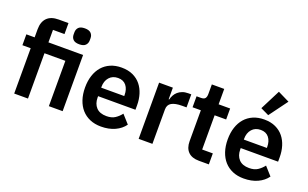

<svg xmlns="http://www.w3.org/2000/svg" viewBox="-90 -1235 2687 1676"><g transform="rotate(20 1253.5 -396.5)"><path d="M100 -421H23V-522H100V-597Q100 -666 136.5 -703Q173 -740 244 -740H335V-638H228V-522H550V0H422V-421H228V0H100ZM486 -598Q446 -598 428.5 -616Q411 -634 411 -662V-682Q411 -710 428.5 -728Q446 -746 486 -746Q525 -746 543 -728Q561 -710 561 -682V-662Q561 -634 543 -616Q525 -598 486 -598Z M909 12Q851 12 805.5 -7.5Q760 -27 728.5 -62.5Q697 -98 680 -148.5Q663 -199 663 -262Q663 -324 679.5 -374Q696 -424 727 -459.5Q758 -495 803 -514.5Q848 -534 905 -534Q966 -534 1011 -513Q1056 -492 1085 -456Q1114 -420 1128.5 -372.5Q1143 -325 1143 -271V-229H796V-216Q796 -159 828 -124.5Q860 -90 923 -90Q971 -90 1001.5 -110Q1032 -130 1056 -161L1125 -84Q1093 -39 1037.5 -13.5Q982 12 909 12ZM907 -438Q856 -438 826 -404Q796 -370 796 -316V-308H1010V-317Q1010 -371 983.5 -404.5Q957 -438 907 -438Z M1256 0V-522H1384V-414H1389Q1394 -435 1404.5 -454.5Q1415 -474 1432 -489Q1449 -504 1472.5 -513Q1496 -522 1527 -522H1555V-401H1515Q1450 -401 1417 -382Q1384 -363 1384 -320V0Z M1816 0Q1750 0 1715.5 -34.5Q1681 -69 1681 -133V-420H1604V-522H1644Q1673 -522 1683.5 -535.5Q1694 -549 1694 -576V-665H1809V-522H1916V-420H1809V-102H1908V0Z M2248 -581 2171 -618 2266 -805 2374 -752ZM2234 12Q2176 12 2130.5 -7.5Q2085 -27 2053.5 -62.5Q2022 -98 2005 -148.5Q1988 -199 1988 -262Q1988 -324 2004.5 -374Q2021 -424 2052 -459.5Q2083 -495 2128 -514.5Q2173 -534 2230 -534Q2291 -534 2336 -513Q2381 -492 2410 -456Q2439 -420 2453.5 -372.5Q2468 -325 2468 -271V-229H2121V-216Q2121 -159 2153 -124.5Q2185 -90 2248 -90Q2296 -90 2326.5 -110Q2357 -130 2381 -161L2450 -84Q2418 -39 2362.5 -13.5Q2307 12 2234 12ZM2232 -438Q2181 -438 2151 -404Q2121 -370 2121 -316V-308H2335V-317Q2335 -371 2308.5 -404.5Q2282 -438 2232 -438Z"/></g></svg>

Font: IBM Plex Sans Thai SemiBold
Style: Regular
Weight: 600
Designer: Mike Abbink, Paul van der Laan, Pieter van Rosmalen, Ben Mitchell, Mark Frömberg
Foundry: Bold Monday
Version: Version 1.1